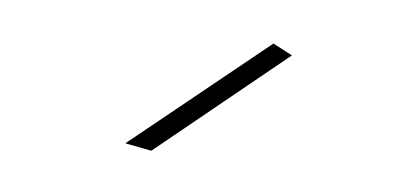

<svg xmlns="http://www.w3.org/2000/svg" viewBox="-26 -776 402 188"><g transform="rotate(5 175.0 -681.5)"><path d="M237 -739 256 -729 127 -624 101 -629Z"/></g></svg>

Font: Gontserrat Thin
Style: Regular
Weight: 250
Designer: Julieta Ulanovsky
Foundry: Julieta Ulanovsky
Version: Version 6.001